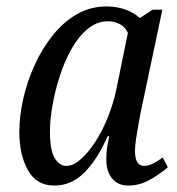

<svg xmlns="http://www.w3.org/2000/svg" viewBox="-20 -566 550 596"><path d="M149 10Q93 10 66.5 -38Q40 -86 40 -157Q40 -205 52 -258.5Q64 -312 87 -363Q110 -414 143 -455.5Q176 -497 218 -521.5Q260 -546 311 -546Q343 -546 370 -536Q397 -526 414 -510L454 -536H484L416 -214Q414 -203 410 -181Q406 -159 402.5 -136Q399 -113 399 -98Q399 -51 427 -51Q441 -51 455.5 -58.5Q470 -66 485 -77L501 -47Q481 -29 448 -9.5Q415 10 378 10Q347 10 328.5 -11.5Q310 -33 310 -71Q310 -93 312.5 -108.5Q315 -124 319 -143H314Q283 -72 242.5 -31Q202 10 149 10ZM186 -51Q207 -51 230.5 -71.5Q254 -92 276 -126Q298 -160 315 -202.5Q332 -245 341 -288L377 -464Q369 -482 352 -491Q335 -500 315 -500Q281 -500 252.5 -476.5Q224 -453 202.5 -415Q181 -377 166 -331Q151 -285 143 -239.5Q135 -194 135 -158Q135 -101 149.5 -76Q164 -51 186 -51Z"/></svg>

Font: Noto Serif Condensed
Style: Italic
Weight: 400
Width: 3
Italic angle: -12°
Designer: Monotype Design Team
Foundry: Monotype Imaging Inc.
Version: Version 2.014; ttfautohint (v1.8.4.7-5d5b)